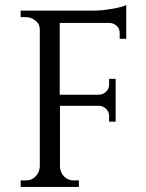

<svg xmlns="http://www.w3.org/2000/svg" viewBox="-20 -742 581 762"><path d="M481 -588H455V-611Q455 -628 443.5 -639Q432 -650 415 -651H217V-366H373Q390 -367 401.5 -378.5Q413 -390 413 -407V-429H439V-259H413V-282Q413 -298 401.5 -309.5Q390 -321 375 -322H218V-80Q219 -57 234.5 -41.5Q250 -26 272 -26H293V0H62V-26H83Q106 -26 121 -41.5Q136 -57 138 -80V-626Q138 -646 121 -660Q104 -674 83 -674H62V-700H356Q371 -700 389.5 -702Q408 -704 425.5 -707Q443 -710 458 -714Q473 -718 481 -722Z"/></svg>

Font: Constantine
Style: Regular
Weight: 400
Designer: Dukom Design
Version: Version 1.001;PS 001.001;hotconv 1.0.56;makeotf.lib2.0.21325